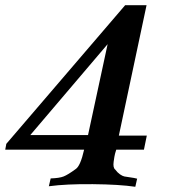

<svg xmlns="http://www.w3.org/2000/svg" viewBox="-33 -713 651 735"><path d="M529 -194 518 -140H412Q410 -134 407.5 -125Q405 -116 402 -93.5Q399 -71 408 -64Q417 -52 426.5 -45.5Q436 -39 443 -37.5Q450 -36 465.5 -34Q481 -32 492 -29L485 2Q424 -7 322.5 -8Q221 -9 154 0L161 -30Q194 -31 210.5 -37.5Q227 -44 257 -66Q275 -78 289 -140H-13L-9 -161H-10L446 -693H528L422 -194ZM379 -544 83 -196H304Z"/></svg>

Font: GFS Artemisia
Style: Bold Italic
Weight: 700
Italic angle: -12°
Designer: Designed by Takis Katsoulidis and George D. Matthiopoulos.
Foundry: Designed by Takis Katsoulidis and George D. Matthiopoulos.
Version: Version 1.0